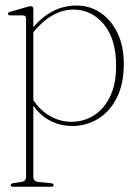

<svg xmlns="http://www.w3.org/2000/svg" viewBox="-20 -456 509 711"><path d="M103.5 -422V-355.5Q172 -435.5 263 -435.5Q312.5 -435.5 352.2 -408.8Q392 -382 415.2 -333.5Q438.5 -285 438.5 -219.5Q438.5 -144.5 412.2 -93.2Q386 -42 342.8 -15.8Q299.5 10.5 248.5 10.5Q202.5 10.5 165.8 -9Q129 -28.5 103.5 -64.5V199Q103.5 216 122.5 218L169.5 222.5Q178.5 223.5 178.5 230Q178.5 235.5 170 235.5H27.5Q19.5 235.5 19.5 230Q19.5 223.5 30 222L57.5 218Q76.5 215.5 76.5 199.5V-386.5Q76.5 -399 65 -399H18Q9.5 -399 9.5 -405Q9.5 -410 18 -412.5L79 -430Q89 -433 94 -433Q103.5 -433 103.5 -422ZM252 -420.5Q173 -420.5 103.5 -337V-85Q129.5 -46.5 166.2 -25.8Q203 -5 244.5 -5Q290.5 -5 328 -28.8Q365.5 -52.5 387.8 -98.8Q410 -145 410 -212.5Q410 -311.5 364.5 -366Q319 -420.5 252 -420.5Z"/></svg>

Font: Fraunces 144pt Soft Thin
Style: Regular
Weight: 100
Version: Version 1.000;[0bf87f6ff]